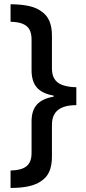

<svg xmlns="http://www.w3.org/2000/svg" viewBox="-20 -736 411 915"><path d="M30.3 159.7V76.7Q82.5 75.2 105 57.1Q130.4 38.1 130.4 -6.8V-157.2Q130.4 -209.5 156 -237.8Q181.6 -266.1 235.8 -275.4V-280.3Q180.7 -290 155.5 -319.1Q130.4 -348.1 130.4 -401.9V-548.3Q130.4 -577.1 120.4 -595.2Q110.4 -613.3 88.9 -622.1Q68.4 -631.3 30.3 -632.3V-715.8Q83 -715.3 119.4 -707Q155.8 -698.7 178.7 -680.7Q203.6 -663.6 215.6 -635.3Q227.5 -606.9 227.5 -566.9V-411.1Q227.5 -398.4 229.7 -386Q231.9 -373.5 237.3 -363.8Q250 -340.3 278.1 -330.6Q306.2 -320.8 343.8 -320.3V-234.9Q306.6 -234.9 282 -225.8Q257.3 -216.8 243.7 -198.7Q227.5 -177.2 227.5 -141.1V10.3Q227.5 53.7 214.6 82.5Q201.7 111.3 173.3 128.9Q150.4 144.5 115 152.1Q79.6 159.7 30.3 159.7Z"/></svg>

Font: Open Sans
Style: Regular
Weight: 600
Width: 3
Foundry: Ascender Corporation
Version: Version 1.000